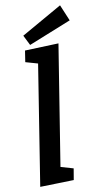

<svg xmlns="http://www.w3.org/2000/svg" viewBox="-106 -1033 573 1084"><g transform="rotate(-10 180.0 -491.0)"><path d="M33 4 142 -684 72 -704 82 -769 275 -776 165 -87 237 -66 226 -1ZM116 -795 87 -853 321 -986 360 -893Z"/></g></svg>

Font: Bitter SemiBold
Style: Italic
Weight: 600
Italic angle: -9°
Designer: Sol Matas, and Bitter project Authors
Foundry: Sol Matas
Version: Version 2.001